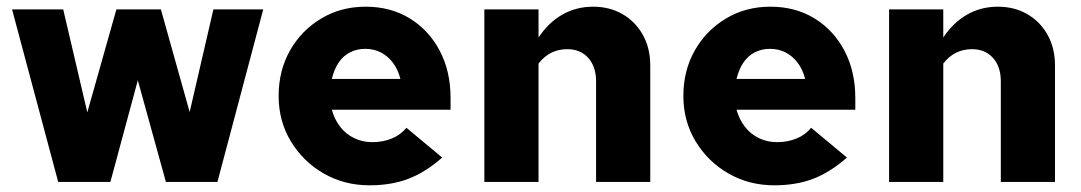

<svg xmlns="http://www.w3.org/2000/svg" viewBox="-20 -544 3233 574"><path d="M154 0 16 -516H169L241 -208L328 -516H461L547 -209L618 -516H767L630 0H476L392 -304L310 0Z M1085 10Q1009 10 947.5 -25.5Q886 -61 849.5 -121.5Q813 -182 813 -257Q813 -333 847 -393Q881 -453 940 -488.5Q999 -524 1073 -524Q1148 -524 1205 -489Q1262 -454 1294.5 -392.5Q1327 -331 1327 -251V-216H972Q980 -187 997 -165Q1014 -143 1039 -131Q1064 -119 1093 -119Q1125 -119 1151.5 -130Q1178 -141 1195 -162L1302 -73Q1252 -29 1201 -9.5Q1150 10 1085 10ZM972 -308H1177Q1170 -336 1155 -356Q1140 -376 1119 -387Q1098 -398 1072 -398Q1047 -398 1026.5 -387.5Q1006 -377 992.5 -357Q979 -337 972 -308Z M1428 0V-516H1590V-432Q1620 -477 1661.5 -500.5Q1703 -524 1753 -524Q1803 -524 1841.5 -501.5Q1880 -479 1902 -439.5Q1924 -400 1924 -348V0H1762V-301Q1762 -345 1738.5 -371Q1715 -397 1676 -397Q1650 -397 1628.5 -386.5Q1607 -376 1590 -354V0Z M2295 10Q2219 10 2157.5 -25.5Q2096 -61 2059.5 -121.5Q2023 -182 2023 -257Q2023 -333 2057 -393Q2091 -453 2150 -488.5Q2209 -524 2283 -524Q2358 -524 2415 -489Q2472 -454 2504.5 -392.5Q2537 -331 2537 -251V-216H2182Q2190 -187 2207 -165Q2224 -143 2249 -131Q2274 -119 2303 -119Q2335 -119 2361.5 -130Q2388 -141 2405 -162L2512 -73Q2462 -29 2411 -9.5Q2360 10 2295 10ZM2182 -308H2387Q2380 -336 2365 -356Q2350 -376 2329 -387Q2308 -398 2282 -398Q2257 -398 2236.5 -387.5Q2216 -377 2202.5 -357Q2189 -337 2182 -308Z M2638 0V-516H2800V-432Q2830 -477 2871.5 -500.5Q2913 -524 2963 -524Q3013 -524 3051.5 -501.5Q3090 -479 3112 -439.5Q3134 -400 3134 -348V0H2972V-301Q2972 -345 2948.5 -371Q2925 -397 2886 -397Q2860 -397 2838.5 -386.5Q2817 -376 2800 -354V0Z"/></svg>

Font: Red Hat Text
Style: Bold
Weight: 700
Designer: Pentagram, MCKL
Foundry: MCKL
Version: Version 1.030